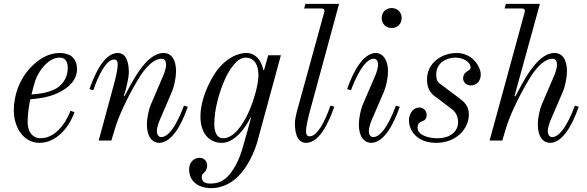

<svg xmlns="http://www.w3.org/2000/svg" viewBox="-20 -732 3058 1000"><path d="M52 -158C52 -67 103 12 186 12C269 12 338 -62 368 -148L347 -155C339 -133 289 -12 191 -12C159 -12 124 -34 124 -98C124 -140 132 -191 138 -215C174 -218 229 -223 280 -247C340 -275 381 -316 381 -372C381 -436 338 -456 290 -456C234 -456 183 -426 140 -381C80 -318 52 -235 52 -158ZM144 -240C146 -249 159 -298 164 -313C182 -364 232 -432 291 -432C313 -432 333 -419 333 -378C333 -324 301 -283 261 -265C219 -246 173 -242 144 -240Z M446 -268 466 -262C492 -339 533 -422 574 -422C589 -422 593 -412 593 -395C593 -370 582 -326 578 -310L494 0H560L580 -66C597 -123 640 -219 696 -313C742 -391 784 -426 823 -426C839 -426 845 -411 845 -394C845 -376 834 -346 829 -335L765 -186C754 -160 745 -113 745 -84C745 -16 776 12 809 12C874 12 926 -82 958 -176L938 -182C919 -130 872 -18 820 -18C804 -18 797 -33 797 -50C797 -68 808 -98 813 -109L877 -258C887 -281 897 -331 897 -360C897 -424 871 -456 832 -456C737 -456 663 -293 628 -230L625 -233C634 -255 651 -326 651 -354C651 -394 644 -456 593 -456C517 -456 467 -328 446 -268Z M1096 -85C1096 -157 1119 -247 1152 -320C1173 -366 1213 -432 1259 -432C1300 -432 1326 -400 1326 -340C1326 -292 1302 -208 1276 -150C1240 -70 1193 -12 1142 -12C1106 -12 1096 -52 1096 -85ZM965 150C965 212 1012 248 1082 248C1119 248 1170 234 1215 192C1267 144 1305 61 1320 7L1443 -444H1377L1355 -366L1351 -368C1340 -427 1303 -456 1265 -456C1205 -456 1140 -415 1095 -343C1071 -305 1024 -216 1024 -125C1024 -44 1064 12 1136 12C1206 12 1264 -76 1284 -119L1287 -117C1285 -106 1250 16 1250 16C1238 61 1220 118 1183 167C1149 212 1117 224 1074 224C1042 224 1031 210 1031 192C1031 180 1033 176 1040 170C1050 162 1059 148 1059 130C1059 112 1047 90 1019 90C993 90 965 110 965 150Z M1516 -90C1516 -50 1523 12 1574 12C1650 12 1698 -112 1721 -176L1701 -182C1675 -105 1634 -22 1593 -22C1578 -22 1574 -32 1574 -49C1574 -74 1586 -122 1590 -138L1746 -712H1571L1564 -688H1652C1667 -688 1673 -683 1668 -666L1526 -150C1523 -138 1516 -110 1516 -90Z M1968 -638C1968 -608 1990 -586 2020 -586C2050 -586 2072 -608 2072 -638C2072 -668 2050 -690 2020 -690C1990 -690 1968 -668 1968 -638ZM1788 -268 1808 -262C1827 -314 1875 -426 1927 -426C1943 -426 1949 -411 1949 -394C1949 -376 1938 -346 1933 -335L1869 -186C1858 -160 1849 -113 1849 -84C1849 -16 1880 12 1913 12C1978 12 2030 -82 2062 -176L2042 -182C2023 -130 1976 -18 1924 -18C1908 -18 1901 -33 1901 -50C1901 -68 1912 -98 1917 -109L1981 -258C1991 -281 2001 -331 2001 -360C2001 -424 1971 -456 1938 -456C1873 -456 1820 -362 1788 -268Z M2110 -106C2110 -49 2155 12 2251 12C2361 12 2422 -65 2422 -136C2422 -180 2397 -202 2374 -219L2281 -289C2263 -301 2252 -309 2252 -345C2252 -404 2304 -432 2352 -432C2386 -432 2431 -413 2431 -380C2431 -372 2426 -368 2419 -364C2414 -361 2409 -358 2405 -354C2394 -345 2392 -330 2392 -324C2392 -301 2413 -287 2432 -287C2469 -287 2484 -317 2484 -344C2484 -380 2445 -456 2358 -456C2286 -456 2204 -409 2204 -317C2204 -272 2223 -244 2251 -226L2334 -163C2356 -147 2366 -121 2366 -96C2366 -52 2332 -12 2257 -12C2223 -12 2155 -23 2155 -67C2155 -90 2167 -97 2181 -101C2193 -105 2202 -115 2202 -133C2202 -158 2183 -172 2165 -172C2125 -172 2110 -131 2110 -106Z M2530 0H2596L2616 -66C2633 -123 2676 -219 2732 -313C2778 -391 2820 -426 2859 -426C2875 -426 2881 -411 2881 -394C2881 -376 2870 -346 2865 -335L2801 -186C2790 -160 2781 -113 2781 -84C2781 -16 2812 12 2845 12C2910 12 2962 -82 2994 -176L2974 -182C2955 -130 2908 -18 2856 -18C2840 -18 2833 -33 2833 -50C2833 -68 2844 -98 2849 -109L2913 -258C2923 -281 2933 -331 2933 -360C2933 -424 2907 -456 2868 -456C2773 -456 2699 -293 2664 -230L2660 -233L2792 -712H2615L2608 -688H2696C2711 -688 2717 -683 2712 -666Z"/></svg>

Font: Old Standard
Style: Italic
Weight: 400
Italic angle: -15.2°
Designer: Alexey Kryukov <alexios@thessalonica.org.ru>
Version: Version 2.0